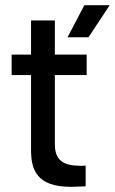

<svg xmlns="http://www.w3.org/2000/svg" viewBox="-20 -720 444 742"><path d="M306 -700 241 -576H322L404 -700ZM192 -641H100V-509H25V-430H100V-140C100 -64 122 2 254 2C267 2 285 1 311 0V-80C305 -80 299 -79 294 -79C288 -79 283 -80 277 -80C211 -82 192 -115 192 -163V-430H315V-509H192Z"/></svg>

Font: Arthouse Owned Medium
Style: Regular
Weight: 500
Designer: Jeremy Tribby
Foundry: Tribby Type
Version: Version 1.000;PS 001.000;hotconv 1.0.88;makeotf.lib2.5.64775